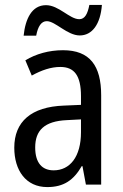

<svg xmlns="http://www.w3.org/2000/svg" viewBox="-20 -750 500 780"><path d="M76 -605H127C134 -643 148 -664 170 -664C205 -664 253 -606 304 -606C354 -606 388 -651 394 -730H343C336 -694 325 -672 302 -672C263 -672 219 -729 167 -729C109 -729 83 -673 76 -605ZM236 -546C179 -546 126 -531 83 -505L109 -443C149 -465 187 -478 225 -478C282 -478 309 -443 309 -359V-324L239 -321C107 -316 38 -256 38 -150C38 -58 85 10 172 10C239 10 279 -18 312 -75H315L329 0H391V-363C391 -483 345 -546 236 -546ZM252 -262 309 -265V-213C309 -113 264 -58 198 -58C152 -58 123 -87 123 -151C123 -220 160 -258 252 -262Z"/></svg>

Font: Noto Sans Arabic UI Cn
Style: Regular
Weight: 400
Width: 3
Designer: Monotype Design Team, Nadine Chahine and Nizar Qandah
Foundry: Monotype Imaging Inc.
Version: Version 2.010